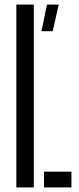

<svg xmlns="http://www.w3.org/2000/svg" viewBox="-20 -820 344 840"><path d="M51.5 0V-800H128V0ZM172.5 0V-69H292.5V0ZM161.5 -683.5 185.5 -800H237L210.5 -683.5Z"/></svg>

Font: Big Shoulders Stencil Display Thin Medium
Style: Regular
Weight: 500
Version: Version 2.001